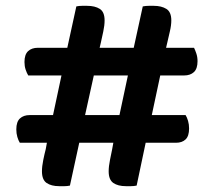

<svg xmlns="http://www.w3.org/2000/svg" viewBox="-20 -635 731 659"><path d="M530 -376 501 -240H617Q622 -232 625.5 -220Q629 -208 629 -194Q629 -168 617 -156.5Q605 -145 584 -145H480L449 2Q439 4 429.5 4Q420 4 412 4Q385 4 369 -7Q353 -18 353 -47Q353 -64 357.5 -86Q362 -108 365 -123L369 -145H252L220 2Q211 4 201.5 4Q192 4 183 4Q156 4 140 -7Q124 -18 124 -47Q124 -64 128.5 -86Q133 -108 137 -123L141 -145H48Q43 -153 39.5 -165Q36 -177 36 -191Q36 -217 48.5 -228.5Q61 -240 82 -240H162L191 -376H77Q72 -384 68 -396Q64 -408 64 -422Q64 -448 76.5 -459.5Q89 -471 110 -471H211L242 -613Q252 -615 261.5 -615Q271 -615 279 -615Q306 -615 322.5 -604.5Q339 -594 339 -565Q339 -548 334.5 -527Q330 -506 326 -488L322 -471H439L470 -613Q481 -615 490.5 -615Q500 -615 508 -615Q534 -615 551 -604.5Q568 -594 568 -565Q568 -548 563 -527Q558 -506 554 -488L550 -471H646Q650 -463 654 -451Q658 -439 658 -425Q658 -399 645.5 -387.5Q633 -376 612 -376ZM272 -240H390L419 -376H302Z"/></svg>

Font: Baloo Tammudu 2 SemiBold
Style: Regular
Weight: 600
Designer: Maithili Shingre, Omkar Shende and Ek Type
Foundry: Ek Type
Version: Version 1.640;hotconv 1.0.111;makeotfexe 2.5.65597; ttfautoh